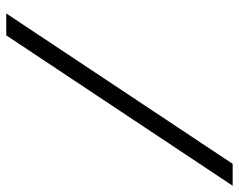

<svg xmlns="http://www.w3.org/2000/svg" viewBox="-95 -597 764 614"><g transform="rotate(90 287.0 -290.0)"><path d="M23 72H93L574 -652H504Z"/></g></svg>

Font: Charger Pro
Style: LitObl
Weight: 300
Designer: Jasper
Foundry: Cannot Into Space Fonts
Version: Version 1.09